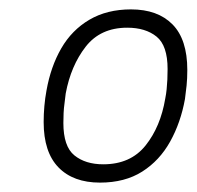

<svg xmlns="http://www.w3.org/2000/svg" viewBox="-20 -718 419 409"><path d="M193 -329Q136 -329 104.5 -361.5Q73 -394 73 -458Q73 -475 74.5 -492Q76 -509 79 -525Q88 -576 110.5 -615Q133 -654 170.5 -676Q208 -698 259 -698Q316 -698 347.5 -666Q379 -634 379 -569Q379 -551 377.5 -536Q376 -521 374 -507Q365 -457 342.5 -416.5Q320 -376 283 -352.5Q246 -329 193 -329ZM200 -368Q258 -368 290 -408Q322 -448 332 -508Q334 -518 335 -528Q336 -538 336.5 -548.5Q337 -559 337 -571Q337 -621 313.5 -640Q290 -659 251 -659Q194 -659 162.5 -618.5Q131 -578 120 -519Q119 -509 117.5 -498.5Q116 -488 115.5 -477.5Q115 -467 115 -456Q115 -406 138.5 -387Q162 -368 200 -368Z"/></svg>

Font: Archivo SemiBold Thin
Style: Italic
Weight: 250
Italic angle: -10°
Version: Version 2.001